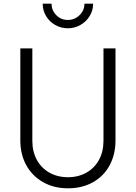

<svg xmlns="http://www.w3.org/2000/svg" viewBox="-20 -1007 735 1039"><path d="M90 -247V-745H155V-245Q155 -187 179 -142.5Q203 -98 247 -73Q291 -48 348 -48Q404 -48 448 -73Q492 -98 516 -142.5Q540 -187 540 -245V-745H605V-247Q605 -171 573 -112Q541 -53 482.5 -20.5Q424 12 348 12Q272 12 213.5 -21Q155 -54 122.5 -112.5Q90 -171 90 -247ZM211 -987H259Q259 -951 284.5 -925Q310 -899 347 -899Q384 -899 410.5 -925Q437 -951 437 -987H484Q484 -951 465.5 -920.5Q447 -890 415.5 -872Q384 -854 347 -854Q310 -854 278.5 -872Q247 -890 229 -920.5Q211 -951 211 -987Z"/></svg>

Font: Evergrow Sans
Style: Light
Weight: 300
Foundry: 10Web
Version: Version 1.000